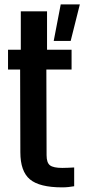

<svg xmlns="http://www.w3.org/2000/svg" viewBox="-20 -820 385 849"><path d="M255 8.5Q154.5 8.5 112.2 -27Q70 -62.5 70 -147L69 -512.5H15.5V-600H72V-770H188V-600H296.5V-512.5H185L186 -133.5Q186 -100.5 201 -89Q216 -77.5 255.5 -77.5Q270 -77.5 281.8 -78.2Q293.5 -79 308 -79.5V3.5Q296 5.5 283.2 7Q270.5 8.5 255 8.5ZM217.5 -639 248.5 -800.5H333L292.5 -639Z"/></svg>

Font: Big Shoulders Text Thin
Style: Bold
Weight: 700
Version: Version 2.002